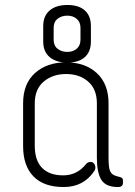

<svg xmlns="http://www.w3.org/2000/svg" viewBox="-20 -753 544 773"><path d="M417 -337V-117Q417 -78 423.5 -63.5Q430 -49 449 -44L460 -41Q475 -38 475 -28V-17Q475 0 455 0Q406 0 388 -29Q370 -58 370 -118V-337Q370 -394 335 -424.5Q300 -455 246 -455Q192 -455 156 -424.5Q120 -394 120 -337V-166Q120 -107 149.5 -77Q179 -47 234.5 -47Q290 -47 326 -92Q333 -101 345.5 -101Q358 -101 363 -86Q366 -74 360 -65Q317 0 236.5 0Q156 0 114.5 -43Q73 -86 73 -165V-337Q73 -416 121 -459Q169 -502 246 -502Q323 -502 370 -458.5Q417 -415 417 -337ZM346 -648V-586Q346 -545 321.5 -523Q297 -501 251.5 -501Q206 -501 180 -523Q154 -545 154 -586V-648Q154 -689 180 -711Q206 -733 251.5 -733Q297 -733 321.5 -711Q346 -689 346 -648ZM196 -641V-593Q196 -569 212 -556.5Q228 -544 251 -544Q274 -544 289 -557Q304 -570 304 -593V-641Q304 -664 289 -677Q274 -690 251 -690Q228 -690 212 -677.5Q196 -665 196 -641Z"/></svg>

Font: Text Me One
Style: Regular
Weight: 400
Designer: Julia Petretta
Foundry: Julia Petretta
Version: Version 1.003